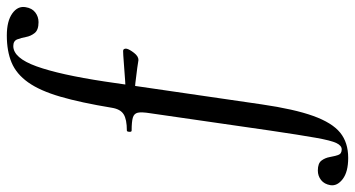

<svg xmlns="http://www.w3.org/2000/svg" viewBox="-376 -507 1041 563"><g transform="rotate(-90 144.5 -225.5)"><path d="M-37 275Q-78 275 -99 259Q-120 243 -117 223Q-114 205 -102 195.5Q-90 186 -74 186Q-53 186 -45 196.5Q-37 207 -34.5 221Q-32 235 -28.5 245.5Q-25 256 -12 256Q-1 256 6.5 240.5Q14 225 22 180Q30 135 43 47L94 -306Q98 -331 95.5 -342Q93 -353 81 -356.5Q69 -360 43 -360Q39 -360 39.5 -367Q40 -374 43 -374Q76 -374 91 -383.5Q106 -393 110 -418Q125 -509 142.5 -569Q160 -629 184.5 -663.5Q209 -698 242.5 -712Q276 -726 322 -726Q364 -726 386.5 -710Q409 -694 405 -671Q402 -652 389.5 -642.5Q377 -633 361 -633Q338 -633 329 -644.5Q320 -656 317.5 -670Q315 -684 310.5 -695.5Q306 -707 291 -707Q256 -707 231.5 -639Q207 -571 187 -439L120 21Q106 117 86 172.5Q66 228 37 251.5Q8 275 -37 275ZM250 -340Q246 -341 227 -343.5Q208 -346 183 -349Q158 -352 134 -352L136 -377Q159 -377 188.5 -379Q218 -381 243 -383Q268 -385 276 -385Q281 -385 282.5 -381.5Q284 -378 283 -374Q281 -366 271 -353Q261 -340 250 -340Z"/></g></svg>

Font: Cormorant Infant Light SemiBold
Style: Italic
Weight: 600
Italic angle: -10°
Version: Version 4.001